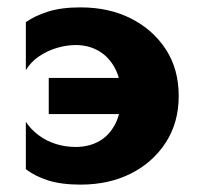

<svg xmlns="http://www.w3.org/2000/svg" viewBox="-20 -490 534 520"><path d="M112 -279V-181H379L406 -279ZM308 -230Q308 -184 291.5 -153Q275 -122 247.5 -107Q220 -92 185 -92Q157 -92 131.5 -100Q106 -108 85 -123.5Q64 -139 50 -160V-32Q74 -13 110 -1.5Q146 10 198 10Q275 10 334.5 -20Q394 -50 429 -104Q464 -158 464 -230Q464 -303 429 -356.5Q394 -410 334.5 -440Q275 -470 198 -470Q146 -470 110 -458.5Q74 -447 50 -430V-300Q64 -323 86.5 -338Q109 -353 135 -360.5Q161 -368 185 -368Q220 -368 247.5 -352Q275 -336 291.5 -305Q308 -274 308 -230Z"/></svg>

Font: Jost
Style: Bold
Weight: 700
Version: Version 3.710